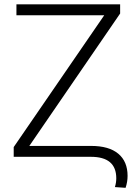

<svg xmlns="http://www.w3.org/2000/svg" viewBox="-20 -731 644 895"><path d="M540 -668 116.7 -50.8H404.8Q487.8 -50.8 531.2 -14.6Q574.7 21.5 574.7 88.9Q574.7 116.7 565.4 144.5L515.6 141.1Q522 120.6 522 100.1Q522 0 403.8 0H43.9V-45.4L465.8 -659.7H56.6V-710.9H540Z"/></svg>

Font: Roboto Light
Style: Regular
Weight: 300
Designer: Google
Version: Version 2.134; 2016; ttfautohint (v1.6)